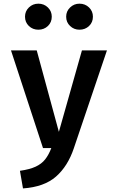

<svg xmlns="http://www.w3.org/2000/svg" viewBox="-20 -823 655 1067"><path d="M574.4 -543.1 390.3 1Q356.9 100.5 291.3 158.2Q225.6 215.9 107.7 224.1L90.8 126.2Q145.1 118.5 178.2 103.1Q211.3 87.7 231 62.6Q250.8 37.4 265.1 0H219L41 -543.1H184.1L307.2 -90.3L435.4 -543.1ZM193.3 -657.9Q162.1 -657.9 140.5 -678.5Q119 -699 119 -730.3Q119 -760.5 140.5 -781.5Q162.1 -802.6 193.3 -802.6Q224.6 -802.6 246.2 -781.5Q267.7 -760.5 267.7 -730.3Q267.7 -699 246.2 -678.5Q224.6 -657.9 193.3 -657.9ZM421.5 -657.9Q391.3 -657.9 369.5 -678.5Q347.7 -699 347.7 -730.3Q347.7 -760.5 369.5 -781.5Q391.3 -802.6 421.5 -802.6Q453.3 -802.6 474.9 -781.5Q496.4 -760.5 496.4 -730.3Q496.4 -699 474.9 -678.5Q453.3 -657.9 421.5 -657.9Z"/></svg>

Font: Fira Code SemiBold
Style: Regular
Weight: 600
Designer: Carrois Corporate, Edenspiekermann AG, Nikita Prokopov
Foundry: Carrois Corporate, Edenspiekermann AG, Nikita Prokopov
Version: Version 6.002